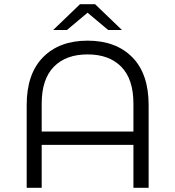

<svg xmlns="http://www.w3.org/2000/svg" viewBox="-20 -901 841 921"><path d="M400 -840 301 -757H235L364 -881H436L565 -757H499ZM400 -706Q536 -706 614.5 -626.5Q693 -547 693 -397V0H620V-206H180V0H108V-397Q108 -547 186.5 -626.5Q265 -706 400 -706ZM180 -270H620V-404Q620 -521 562 -580.5Q504 -640 400 -640Q296 -640 238 -580.5Q180 -521 180 -404Z"/></svg>

Font: Montserrat Alternates
Style: Regular
Weight: 400
Designer: Julieta Ulanovsky
Foundry: Julieta Ulanovsky
Version: Version 7.200;PS 007.200;hotconv 1.0.88;makeotf.lib2.5.64775